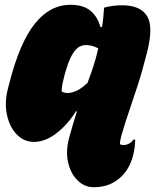

<svg xmlns="http://www.w3.org/2000/svg" viewBox="-20 -582 647 801"><path d="M270 -13Q278 -43 286 -69Q294 -95 301 -117L297 -118Q263 -63 216 -26.5Q169 10 122 10Q80 10 50 -21Q20 -52 9 -103Q-2 -154 13 -212L20 -239Q63 -406 126 -484Q189 -562 274 -562Q327 -562 357 -537.5Q387 -513 399 -469L406 -470Q409 -489 411 -509.5Q413 -530 414 -550Q432 -555 451 -557.5Q470 -560 489 -560Q566 -560 593.5 -515Q621 -470 593 -362Q574 -286 554.5 -226Q535 -166 517.5 -115Q500 -64 486 -15Q480 9 480 20Q488 23 496 23Q519 23 538 0H544Q544 10 542 30Q540 50 534 71Q520 121 488 153Q466 175 437.5 187Q409 199 371 199Q333 199 304 171Q275 143 264 95Q253 47 270 -13ZM237 -201Q245 -194 263 -194Q277 -194 297.5 -202.5Q318 -211 345 -236Q358 -270 369 -303.5Q380 -337 390 -380Q376 -388 363 -391Q350 -394 338 -394Q324 -394 309.5 -386Q295 -378 280.5 -353Q266 -328 251 -275L249 -268Q244 -249 241 -234.5Q238 -220 237 -201Z"/></svg>

Font: Recursive Sn Csl St XBk
Style: Italic
Weight: 1000
Italic angle: -15°
Version: Version 1.085;hotconv 1.1.0;makeotfexe 2.6.0; ttfautohint (v